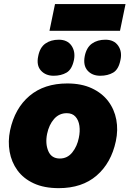

<svg xmlns="http://www.w3.org/2000/svg" viewBox="-20 -938 656 972"><path d="M277.5 14.5Q203 14.5 150.8 -9.8Q98.5 -34 68.2 -75.8Q38 -117.5 28.8 -169.8Q19.5 -222 31 -278Q55 -390 129.5 -452.8Q204 -515.5 320.5 -515.5Q392.5 -515.5 444.5 -491.2Q496.5 -467 527.8 -425.8Q559 -384.5 568.8 -332.2Q578.5 -280 566.5 -223.5Q543 -113 469.2 -49.2Q395.5 14.5 277.5 14.5ZM283 -135.5Q321 -135.5 345.8 -166.2Q370.5 -197 379 -240Q386 -272.5 382 -301Q378 -329.5 362.2 -347.2Q346.5 -365 318 -365Q279.5 -365 253.8 -335.8Q228 -306.5 218.5 -260.5Q208.5 -211 224.5 -173.2Q240.5 -135.5 283 -135.5ZM487.5 -554.5Q446.5 -554.5 423.2 -580.8Q400 -607 409 -654Q418 -698 445.8 -717.5Q473.5 -737 513.5 -737Q557 -737 578 -707Q599 -677 590 -635Q580.5 -586.5 553 -570.5Q525.5 -554.5 487.5 -554.5ZM251.5 -554.5Q211 -554.5 187.2 -580.8Q163.5 -607 173.5 -654Q182 -698 209.8 -717.5Q237.5 -737 277.5 -737Q321 -737 341.8 -707Q362.5 -677 354.5 -635Q344.5 -586.5 317 -570.5Q289.5 -554.5 251.5 -554.5ZM230.5 -782 258.5 -917.5H615.5L587.5 -782Z"/></svg>

Font: Commissioner ExtraBold
Style: Italic
Weight: 800
Italic angle: -12°
Designer: Kostas Bartsokas
Foundry: Kostas Bartsokas
Version: Version 1.000; ttfautohint (v1.8.3)